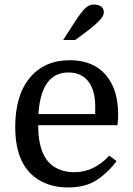

<svg xmlns="http://www.w3.org/2000/svg" viewBox="-20 -815 584 845"><path d="M497 -264H148Q148 -191 168 -143Q188 -97 225 -77Q262 -57 305 -57Q352 -57 391 -76.5Q430 -96 461 -130L493 -106Q458 -58 408 -24Q358 10 279 10Q210 10 157 -19.5Q104 -49 76 -106Q61 -137 54 -175Q47 -213 47 -256Q47 -396 111.5 -473Q176 -550 287 -550Q389 -550 444.5 -486.5Q500 -423 500 -311Q500 -301 499.5 -292.5Q499 -284 497 -264ZM281 -496Q161 -496 149 -313H399V-346Q399 -418 368.5 -457Q338 -496 281 -496ZM258 -639 307 -715Q336 -760 353.5 -777.5Q371 -795 392 -795Q413 -795 425 -786.5Q437 -778 437 -760Q437 -745 416.5 -723.5Q396 -702 349 -667L311 -639Z"/></svg>

Font: Domine
Style: Regular
Weight: 400
Designer: Pablo Impallari, Rodrigo Fuenzalida, Brenda Gallo
Foundry: Pablo Impallari, Rodrigo Fuenzalida, Brenda Gallo
Version: Version 2.000